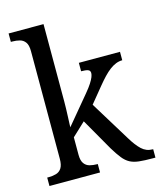

<svg xmlns="http://www.w3.org/2000/svg" viewBox="-114 -842 772 924"><g transform="rotate(-15 272.5 -380.0)"><path d="M17 0V-42H25Q45 -42 62 -47Q79 -52 89 -67.5Q99 -83 99 -114V-650Q99 -680 88.5 -694.5Q78 -709 61 -713.5Q44 -718 25 -718H17V-760H191V-374Q191 -361 190.5 -340Q190 -319 189 -298Q188 -277 187.5 -262.5Q187 -248 187 -247L302 -385Q322 -409 332.5 -425.5Q343 -442 347.5 -453.5Q352 -465 352 -473Q352 -486 341 -490Q330 -494 307 -494V-536H512V-494Q496 -494 480.5 -488Q465 -482 449 -470Q433 -458 416.5 -440.5Q400 -423 382 -401L319 -324L441 -125Q465 -85 488 -63.5Q511 -42 542 -42H545V0H532Q491 0 464 -3Q437 -6 418.5 -16Q400 -26 384 -46Q368 -66 348 -99L257 -258L191 -196V-109Q191 -80 201.5 -65.5Q212 -51 229 -46.5Q246 -42 265 -42H269V0Z"/></g></svg>

Font: Noto Serif Thai SemiCondensed
Style: Regular
Weight: 400
Width: 4
Designer: Monotype Design Team
Foundry: Monotype Imaging Inc.
Version: Version 2.002